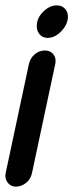

<svg xmlns="http://www.w3.org/2000/svg" viewBox="-24 -516 301 715"><path d="M154 -375Q135 -375 124 -387.5Q113 -400 113 -419Q113 -449 137 -472.5Q161 -496 187 -496Q206 -496 217.5 -484Q229 -472 229 -454Q229 -426 205 -400.5Q181 -375 154 -375ZM35 179Q16 179 4.5 164Q-7 149 -3 129L84 -279Q89 -300 105.5 -314Q122 -328 143 -328Q164 -328 175 -313.5Q186 -299 182 -279L95 129Q90 152 72.5 165.5Q55 179 35 179Z"/></svg>

Font: Comic Neue
Style: Bold Italic
Weight: 700
Italic angle: -12°
Designer: Craig Rozynski
Foundry: Craig Rozynski
Version: Version 2.003